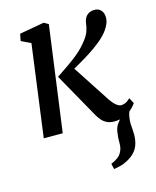

<svg xmlns="http://www.w3.org/2000/svg" viewBox="-120 -648 790 972"><g transform="rotate(-15 275.5 -162.0)"><path d="M356 242.5 349 213.5Q371 204 385 193.5Q399 183 407 166.5Q417 147 416.2 120.8Q415.5 94.5 420 67.5Q423 40.5 438.5 21.2Q454 2 464.5 -12L525 -48.5Q507 -27.5 501.2 -5.2Q495.5 17 496 45Q496.5 57.5 497.8 71.8Q499 86 499 99.5Q499 132.5 488.2 159.2Q477.5 186 449.5 207Q431.5 220 410 228.8Q388.5 237.5 356 242.5ZM52 0 116.5 -482 66.5 -506 73.5 -542.5 203 -565.5 226.5 -552 151.5 0ZM420.5 10Q398.5 10 382.8 2.8Q367 -4.5 355.5 -17.2Q344 -30 335 -46L202.5 -282Q236 -304.5 267.2 -326Q298.5 -347.5 326 -371.2Q353.5 -395 375.5 -424Q394.5 -448 401 -468.8Q407.5 -489.5 409.5 -506.5Q412 -526.5 420.5 -538.8Q429 -551 441.5 -556.5Q454 -562 466.5 -562Q489 -562 501.2 -548.5Q513.5 -535 514.5 -514.5Q515.5 -497 509 -480Q502.5 -463 490.5 -446.5Q472.5 -421.5 443 -397.5Q413.5 -373.5 380.8 -352.8Q348 -332 318.8 -315.5Q289.5 -299 272 -289L278 -323L419.5 -106Q433 -85.5 447.8 -73Q462.5 -60.5 475 -60.5Q484.5 -60.5 496.2 -65.2Q508 -70 522.5 -84L538.5 -54.5Q530.5 -41.5 514 -26.5Q497.5 -11.5 473.8 -0.8Q450 10 420.5 10Z"/></g></svg>

Font: Merriweather 24pt
Style: Italic
Weight: 400
Italic angle: -7.8°
Designer: Eben Sorkin
Foundry: Eben Sorkin
Version: Version 2.101